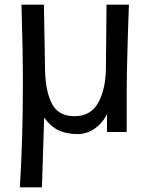

<svg xmlns="http://www.w3.org/2000/svg" viewBox="-20 -570 640 822"><path d="M78 -214Q78 -354.5 72 -550H168L173 -268Q175 -178 202.8 -125.2Q230.5 -72.5 299 -72.5Q368.5 -72.5 400.5 -130.2Q432.5 -188 433.5 -278L436 -550H532Q529 -480 525.8 -361.2Q522.5 -242.5 522.5 -191V-5H438V-82Q420 -44 386.2 -20Q352.5 4 311 4Q265.5 4 231.5 -11.8Q197.5 -27.5 169 -66.5L159.5 232H65Q78 27 78 -214Z"/></svg>

Font: JuliaMono Medium
Style: Regular
Weight: 500
Monospace: yes
Designer: cormullion
Foundry: corm
Version: Version 0.054; ttfautohint (v1.8.4)